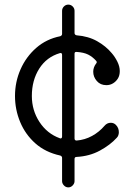

<svg xmlns="http://www.w3.org/2000/svg" viewBox="-20 -720 581 832"><path d="M433 -175Q444 -188 460 -188Q473 -188 482 -179Q495 -166 495 -147Q495 -141 493 -134.5Q491 -128 486 -123Q458 -92 413 -67.5Q368 -43 312 -40Q303 -40 303 -31V65Q303 75 295 83.5Q287 92 276 92Q265 92 257 83.5Q249 75 249 65V-36Q249 -43 241 -46Q177 -60 133.5 -98.5Q90 -137 67.5 -191Q45 -245 45 -304Q45 -365 69 -419.5Q93 -474 137 -512.5Q181 -551 241 -563Q249 -566 249 -573V-673Q249 -684 257 -692Q265 -700 276 -700Q287 -700 295 -692Q303 -684 303 -673V-577Q303 -569 312 -567Q363 -563 401 -541.5Q439 -520 464 -490Q478 -474 488.5 -453Q499 -432 499 -412Q499 -393 491 -380Q483 -367 470 -359Q457 -351 441 -351Q415 -351 399.5 -369Q384 -387 384 -409Q384 -428 396 -444Q402 -450 397 -456Q381 -474 362 -483.5Q343 -493 312 -495H310Q303 -495 303 -487V-120Q303 -111 312 -111Q348 -114 379 -131Q410 -148 433 -175ZM118 -304Q118 -242 151 -191.5Q184 -141 239 -121Q240 -121 240.5 -120.5Q241 -120 242 -120Q249 -120 249 -129V-482Q249 -492 240 -490Q182 -473 150 -422.5Q118 -372 118 -304Z"/></svg>

Font: Kiwi Maru
Style: Regular
Weight: 400
Designer: Hiroki-Chan
Version: Version 1.100